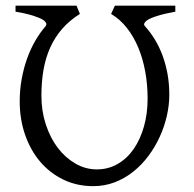

<svg xmlns="http://www.w3.org/2000/svg" viewBox="-20 -635 676 670"><path d="M591.8 -594.2Q555.7 -587.9 529.3 -579.6Q518.1 -576.2 508.1 -572Q498 -567.9 491.7 -563Q485.4 -558.1 483.4 -553Q481.4 -547.9 486.8 -542.5Q504.9 -522.5 520.3 -497.3Q535.6 -472.2 546.9 -442.1Q558.1 -412.1 564.5 -377.4Q570.8 -342.8 570.8 -304.2Q570.8 -268.6 562.3 -231Q553.7 -193.4 537.6 -158Q521.5 -122.6 498.3 -91.3Q475.1 -60.1 445.6 -36.4Q416 -12.7 380.6 1Q345.2 14.6 305.2 14.6Q248.5 14.6 201.4 -8.1Q154.3 -30.8 120.4 -70.6Q86.4 -110.4 67.6 -164.6Q48.8 -218.8 48.8 -281.2Q48.8 -321.8 55.7 -359.4Q62.5 -397 74.5 -430.4Q86.4 -463.9 102.8 -492.2Q119.1 -520.5 138.2 -542.5Q143.1 -548.3 141.4 -553.5Q139.6 -558.6 133.3 -563.5Q127 -568.4 116.9 -572.5Q106.9 -576.7 96.2 -580.1Q70.3 -588.4 34.2 -594.2V-615.2H247.1L258.8 -586.4Q222.2 -563.5 196.8 -534.2Q171.4 -504.9 155.3 -469.2Q139.2 -433.6 131.8 -391.4Q124.5 -349.1 124.5 -300.3Q124.5 -247.6 139.9 -200.7Q155.3 -153.8 181.6 -119.1Q208 -84.5 243.2 -64.2Q278.3 -43.9 317.9 -43.9Q357.9 -43.9 390.9 -63Q423.8 -82 446.8 -115.5Q469.7 -148.9 482.4 -193.8Q495.1 -238.8 495.1 -290.5Q495.1 -339.8 486.8 -385.3Q478.5 -430.7 462.4 -469.2Q446.3 -507.8 422.6 -537.8Q398.9 -567.9 367.7 -586.4L380.9 -615.2H591.8Z"/></svg>

Font: Gentium Plus
Style: Regular
Weight: 400
Designer: J. Victor Gaultney, Annie Olsen, Iska Routamaa
Foundry: SIL International
Version: Version 1.510